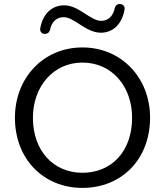

<svg xmlns="http://www.w3.org/2000/svg" viewBox="-20 -910 807 939"><path d="M383 9C574 9 714 -130 714 -335C714 -529 574 -678 383 -678C192 -678 53 -529 53 -334C53 -132 193 9 383 9ZM383 -65C242 -65 141 -172 141 -334C141 -488 242 -604 383 -604C526 -604 626 -489 626 -334C626 -169 525 -65 383 -65ZM199 -744C212 -744 221 -751 225 -765C232 -802 256 -826 291 -826C344 -826 400 -750 473 -750C532 -750 576 -791 589 -862C592 -879 582 -890 567 -890C554 -891 545 -884 541 -870C534 -833 510 -808 475 -808C422 -808 366 -884 294 -884C234 -884 190 -843 177 -773C174 -755 184 -745 199 -744Z"/></svg>

Font: SN Pro Book
Style: Regular
Weight: 350
Designer: Tobias Whetton
Foundry: Supernotes
Version: Version 1.003;Glyphs 3.3 (3324)